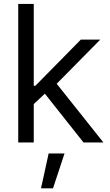

<svg xmlns="http://www.w3.org/2000/svg" viewBox="-20 -748 575 1008"><path d="M151.4 -196.3V-297.4H165.5L404.3 -540H506.3L254.9 -285.2L246.1 -284.7ZM75.7 0V-727.5H157.2V0ZM418.5 0 206.5 -267.6 264.6 -324.7 522.9 0ZM195.3 240.7 235.4 57.6H318.8L258.3 240.7Z"/></svg>

Font: V-Inter
Style: Regular-375
Weight: 375
Designer: Rasmus Andersson
Foundry: rsms
Version: Version 4.000;git-4146feb